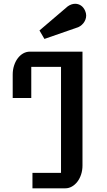

<svg xmlns="http://www.w3.org/2000/svg" viewBox="-20 -1020 578 1040"><path d="M155.8 -83.5H310.5V-657.7H149.4V-489.3H48.8V-616.2Q48.8 -642.1 56.2 -664.8Q63.5 -687.5 76.2 -704.3Q88.9 -721.2 105.7 -730.7Q122.6 -740.2 142.1 -740.2H426.8V-123Q426.8 -97.7 419.4 -75.2Q412.1 -52.7 399.4 -36.1Q386.7 -19.5 369.9 -9.8Q353 0 334 0H155.8ZM193.8 -855 346.7 -985.4Q366.7 -999.5 387.2 -999.5Q404.3 -999.5 418.5 -990Q432.6 -980.5 440.9 -961.9Q446.8 -948.7 446.8 -936Q446.8 -924.3 442.6 -913.6Q438.5 -902.8 431.2 -893.8Q423.8 -884.8 413.8 -878.2Q403.8 -871.6 392.1 -868.7L220.7 -809.1Z"/></svg>

Font: Atomic Age
Style: Regular
Weight: 400
Designer: James Grieshaber
Foundry: James Grieshaber
Version: Version 1.008; ttfautohint (v1.4.1) -l 6 -r 46 -G 0 -x 0 -H 